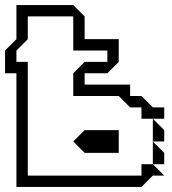

<svg xmlns="http://www.w3.org/2000/svg" viewBox="-20 -740 682 760"><path d="M585 -180V-270L630 -225V-180ZM585 -90V-180L630 -135V-90ZM270 -180 315 -225H450V-135H315ZM45 0V-450H0V-540L45 -585V-720H270L315 -675V-585H450V-495L405 -450H315V-405H495V-360H540L585 -315H630V-270H540V-315H495L450 -360H270V-450L315 -495H405V-540H270V-675H90V-585L45 -540V-495H90V-45H540V-90H585L630 -45H585L540 0Z"/></svg>

Font: Rubik Iso
Style: Regular
Weight: 400
Designer: Hubert and Fischer, NaN
Foundry: Hubert and Fischer, NaN
Version: Version 2.200